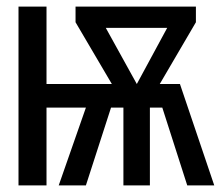

<svg xmlns="http://www.w3.org/2000/svg" viewBox="-20 -560 667 580"><path d="M462.6 -306.2H523.6L627.2 0H545.6L470.3 -234.9H432.8V0H352.8V-234.9H315.4L239.5 0H157.4L239.5 -234.9H120.5V0H35.9V-540H120.5V-306.2H317.9L208.2 -492.8V-540H571.8V-492.8ZM485.1 -475.9H299.5L393.3 -306.2Z"/></svg>

Font: Fira Code
Style: Regular
Weight: 400
Designer: Carrois Corporate, Edenspiekermann AG, Nikita Prokopov
Foundry: Carrois Corporate, Edenspiekermann AG, Nikita Prokopov
Version: Version 5.002